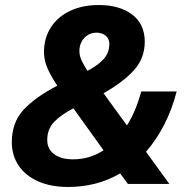

<svg xmlns="http://www.w3.org/2000/svg" viewBox="-20 -732 755 764"><path d="M561 -128 654 0H489L458 -42Q366 12 251 12Q182 12 131.5 -10.5Q81 -33 54 -73.5Q27 -114 27 -166Q27 -245 74 -295.5Q121 -346 208 -391Q182 -430 168.5 -461.5Q155 -493 155 -525Q155 -580 182 -622.5Q209 -665 258.5 -688.5Q308 -712 373 -712Q456 -712 506 -674Q556 -636 556 -566Q556 -500 513 -452.5Q470 -405 392 -361L485 -233Q520 -287 542 -368H683Q646 -226 561 -128ZM296 -529Q296 -511 304 -493Q312 -475 328 -450Q370 -472 392.5 -497Q415 -522 415 -557Q415 -578 400.5 -590Q386 -602 364 -602Q335 -602 315.5 -581Q296 -560 296 -529ZM392 -134 272 -301Q222 -275 195 -246.5Q168 -218 168 -175Q168 -139 195.5 -118.5Q223 -98 271 -98Q337 -98 392 -134Z"/></svg>

Font: KoHo
Style: Bold Italic
Weight: 700
Italic angle: -10°
Version: Version 1.000; ttfautohint (v1.6)